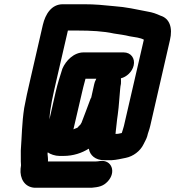

<svg xmlns="http://www.w3.org/2000/svg" viewBox="-20 -688 826 905"><path d="M688 -94 781 -499C795 -558 779 -601 737 -614C714 -624 702 -629 673 -634C621 -644 575 -655 517 -659C468 -664 428 -668 376 -668H276C223 -668 194 -622 182 -571L122 -310C110 -260 102 -221 94 -179C83 -107 83 -45 78 22C79 44 77 69 79 89V92C79 97 77 102 77 107C73 154 96 194 143 197H412C445 194 466 190 487 168C530 123 506 63 451 71C445 72 438 73 432 73H206C207 59 205 50 204 37C204 35 205 33 205 30C217 39 240 47 260 47H279C326 47 366 33 398 13L399 14C404 44 430 67 470 67H507C528 66 553 60 573 56C608 49 641 24 656 -7C662 -20 670 -32 674 -46C677 -61 684 -76 688 -94ZM434 -317C428 -306 425 -297 424 -291L410 -228C410 -227 408 -225 407 -223C394 -187 378 -146 364 -109C363 -107 360 -104 360 -102C354 -96 349 -91 345 -86C340 -84 333 -81 327 -79C327 -78 327 -78 326 -78L367 -254C371 -270 374 -285 378 -298C380 -305 381 -311 383 -317ZM610 -379C618 -413 597 -441 563 -441H374C328 -441 290 -402 274 -364C264 -332 251 -293 242 -253L213 -125C216 -183 230 -239 246 -310L300 -544H348C406 -544 468 -541 517 -530C542 -526 568 -523 591 -517C616 -513 642 -510 658 -501L564 -94C561 -81 557 -72 554 -61C547 -60 539 -57 531 -57H524C524 -59 526 -61 525 -63C529 -92 530 -115 535 -147L539 -181C541 -199 542 -221 544 -240C546 -257 546 -276 550 -293C551 -300 550 -308 550 -319C576 -325 603 -349 610 -379Z"/></svg>

Font: Electronic
Style: ThkIt
Weight: 900
Version: Version 1.011